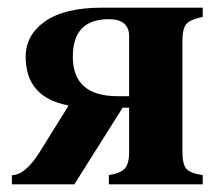

<svg xmlns="http://www.w3.org/2000/svg" viewBox="-20 -481 566 501"><path d="M317 -85V-200H300L174 0H11V-24Q46 -24 84 -85L158 -204V-206Q47 -227 47 -333Q47 -390 98 -425.5Q149 -461 246 -461H509V-437Q476 -430 466 -418Q456 -406 456 -374V-85Q456 -53 466 -41Q476 -29 509 -24V0H264V-24Q295 -29 306 -41.5Q317 -54 317 -85ZM317 -230V-386Q317 -431 264 -431Q170 -431 170 -333Q170 -230 287 -230Z"/></svg>

Font: STIX
Style: Bold
Weight: 700
Designer: MicroPress Inc., with final additions and corrections provided by Coen Hoffman, Elsevier (retired)
Version: Version 1.1.1